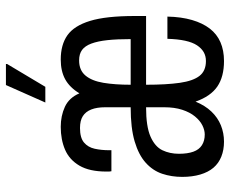

<svg xmlns="http://www.w3.org/2000/svg" viewBox="-84 -680 776 648"><g transform="rotate(-90 304.0 -356.0)"><path d="M150 12Q122 12 99.5 3Q77 -6 62 -23.5Q47 -41 39 -68Q31 -95 31 -129Q31 -165 41.5 -196.5Q52 -228 78.5 -252Q105 -276 150.5 -289.5Q196 -303 266 -303V-389Q266 -417 258.5 -436Q251 -455 236 -464.5Q221 -474 196 -474Q163 -474 147 -460.5Q131 -447 126 -424.5Q121 -402 121 -375V-368H50Q49 -372 49 -376Q49 -380 49 -385Q49 -442 69 -476Q89 -510 123 -524.5Q157 -539 200 -539Q237 -539 267.5 -525Q298 -511 313 -476Q333 -509 360.5 -524Q388 -539 427 -539Q477 -539 509 -516.5Q541 -494 557.5 -440Q574 -386 574 -289V-251H342Q342 -182 348.5 -137Q355 -92 372 -70.5Q389 -49 422 -49Q439 -49 452 -56.5Q465 -64 475 -79Q485 -94 490.5 -119Q496 -144 497 -179H572Q571 -132 560.5 -96Q550 -60 531.5 -36Q513 -12 485.5 0Q458 12 422 12Q369 12 336 -10.5Q303 -33 285 -84Q272 -52 251.5 -30.5Q231 -9 205 1.5Q179 12 150 12ZM174 -53Q189 -53 205 -61Q221 -69 235 -86Q249 -103 257.5 -129Q266 -155 266 -190V-251Q201 -251 167 -236Q133 -221 121 -196Q109 -171 109 -140Q109 -111 116 -91.5Q123 -72 138 -62.5Q153 -53 174 -53ZM342 -303H496Q496 -349 492.5 -381.5Q489 -414 481 -435.5Q473 -457 459.5 -467Q446 -477 424 -477Q391 -477 373 -455.5Q355 -434 348.5 -395Q342 -356 342 -303ZM282 -591 341 -724H412V-720L335 -591Z"/></g></svg>

Font: Archivo ExtraCondensed
Style: Regular
Weight: 400
Width: 2
Designer: Hector Gatti
Foundry: Omnibus-Type
Version: Version 2.001